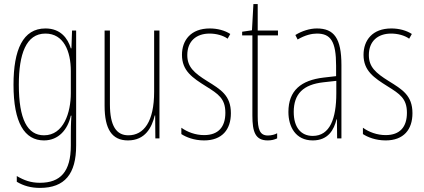

<svg xmlns="http://www.w3.org/2000/svg" viewBox="-20 -676 2069 938"><path d="M202 -537C92 -537 46 -433 46 -262C46 -76 100 10 195 10C266 10 311 -43 326 -111H329C326 -70 326 -43 326 -12V35C326 163 275 217 175 217C130 217 98 205 62 184V212C95 232 132 242 175 242C297 242 352 173 352 35V-527H332L329 -440H326C311 -489 276 -537 202 -537ZM202 -512C291 -512 326 -426 326 -329V-221C326 -126 291 -15 195 -15C114 -15 72 -93 72 -262C72 -411 107 -512 202 -512Z M759 -527H733V-228C733 -82 683 -15 607 -15C549 -15 517 -60 517 -167V-527H491V-159C491 -45 527 10 605 10C690 10 722 -54 736 -112H738L739 0H759Z M1108 -123C1108 -210 1058 -239 992 -280C928 -320 895 -349 895 -407C895 -475 939 -512 1004 -512C1036 -512 1070 -503 1092 -487L1105 -510C1079 -527 1043 -537 1005 -537C912 -537 869 -479 869 -408C869 -330 920 -296 987 -254C1046 -217 1081 -195 1081 -125C1081 -56 1047 -16 977 -16C935 -16 895 -31 866 -52V-21C889 -6 928 10 977 10C1065 10 1108 -43 1108 -123Z M1289 -14C1249 -14 1239 -44 1239 -108V-503H1338V-527H1239V-656H1218L1211 -528L1163 -521V-503H1213V-112C1213 -32 1227 10 1288 10C1307 10 1321 6 1334 0V-25C1324 -19 1306 -14 1289 -14Z M1528 -537C1494 -537 1455 -525 1423 -505L1434 -483C1471 -505 1504 -512 1528 -512C1595 -512 1622 -475 1622 -355V-304L1561 -297C1451 -284 1389 -234 1389 -129C1389 -57 1424 10 1508 10C1584 10 1612 -43 1624 -93H1626L1627 0H1648V-358C1648 -489 1612 -537 1528 -537ZM1560 -274 1623 -281V-220C1623 -97 1592 -12 1508 -12C1450 -12 1415 -54 1415 -129C1415 -217 1461 -263 1560 -274Z M1995 -123C1995 -210 1945 -239 1879 -280C1815 -320 1782 -349 1782 -407C1782 -475 1826 -512 1891 -512C1923 -512 1957 -503 1979 -487L1992 -510C1966 -527 1930 -537 1892 -537C1799 -537 1756 -479 1756 -408C1756 -330 1807 -296 1874 -254C1933 -217 1968 -195 1968 -125C1968 -56 1934 -16 1864 -16C1822 -16 1782 -31 1753 -52V-21C1776 -6 1815 10 1864 10C1952 10 1995 -43 1995 -123Z"/></svg>

Font: Noto Sans Myanmar ExtraCondensed Thin
Style: Regular
Weight: 100
Width: 2
Designer: Monotype Design Team
Foundry: Monotype Imaging Inc.
Version: Version 2.107